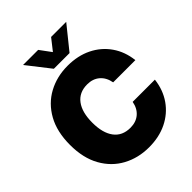

<svg xmlns="http://www.w3.org/2000/svg" viewBox="-261 -1094 1250 1250"><g transform="rotate(-45 364.5 -468.5)"><path d="M373 11.7Q273.9 11.7 193.6 -31.7Q113.3 -75.2 66.4 -158.9Q19.5 -242.7 19.5 -363.3Q19.5 -484.9 66.4 -568.8Q113.3 -652.8 193.6 -696Q273.9 -739.3 373 -739.3Q466.3 -739.3 538.8 -703.6Q611.3 -668 656.2 -603.5Q701.2 -539.1 710.9 -453.1H506.3Q497.1 -504.9 463.1 -534.2Q429.2 -563.5 377 -563.5Q303.2 -563.5 263.9 -511.2Q224.6 -459 224.6 -363.3Q224.6 -268.1 263.7 -216.1Q302.7 -164.1 377 -164.1Q429.2 -164.1 463.1 -193.1Q497.1 -222.2 506.3 -273.4H710.9Q700.7 -187.5 655.8 -123.3Q610.8 -59.1 538.6 -23.7Q466.3 11.7 373 11.7ZM310.5 -947.8 368.2 -869.6 429.7 -947.8H568.4V-947.3L440.4 -788.6H295.9L171.9 -947.3V-947.8Z"/></g></svg>

Font: Inter Display Black
Style: Regular
Weight: 900
Designer: Rasmus Andersson
Foundry: rsms
Version: Version 4.000;git-a52131595